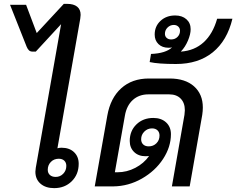

<svg xmlns="http://www.w3.org/2000/svg" viewBox="-20 -964 1222 993"><path d="M397 -887Q397 -881 395 -867L277 -197Q286 -200 298 -200Q339 -200 363 -177Q387 -154 387 -117Q387 -62 351 -26.5Q315 9 260 9Q216 9 189.5 -14Q163 -37 163 -76Q163 -82 165 -96L296 -839L165 -697H149Q137 -697 130 -703.5Q123 -710 118 -722L32 -939H115L170 -793L310 -944H327Q361 -944 379 -929.5Q397 -915 397 -887ZM284 -143Q259 -143 243 -126.5Q227 -110 227 -86Q227 -69 238 -59Q249 -49 268 -49Q291 -49 307 -65.5Q323 -82 323 -106Q323 -123 312.5 -133Q302 -143 284 -143Z M1029 -408Q1029 -390 1026 -370L961 0H869L934 -370Q936 -388 936 -394Q936 -432 914.5 -454Q893 -476 855 -476H748Q699 -476 667 -447Q635 -418 626 -366L574 -73H587Q636 -73 680 -96Q724 -119 751 -157L733 -156Q696 -156 673.5 -178Q651 -200 651 -235Q651 -287 685.5 -320.5Q720 -354 773 -354Q814 -354 839 -331Q864 -308 864 -270Q864 -204 823.5 -142Q783 -80 714 -40.5Q645 -1 566 0H470L535 -366Q551 -457 607 -507.5Q663 -558 750 -558H857Q938 -558 983.5 -517.5Q1029 -477 1029 -408ZM749 -207Q773 -207 789 -223Q805 -239 805 -263Q805 -280 794.5 -290Q784 -300 766 -300Q743 -300 726.5 -283.5Q710 -267 710 -244Q710 -227 720.5 -217Q731 -207 749 -207Z M1182 -867Q1155 -754 1080.5 -693.5Q1006 -633 890 -633Q798 -633 754 -643L761 -685Q837 -688 870 -719Q863 -717 852 -717Q819 -717 799.5 -736Q780 -755 780 -785Q780 -828 810 -856Q840 -884 886 -884Q922 -884 944 -864.5Q966 -845 966 -813Q966 -787 952 -754Q938 -721 916 -698L915 -697Q986 -702 1033.5 -745.5Q1081 -789 1103 -867ZM911 -805Q911 -818 902 -826.5Q893 -835 879 -835Q860 -835 846.5 -821.5Q833 -808 833 -789Q833 -776 842 -768Q851 -760 865 -760Q885 -760 898 -773Q911 -786 911 -805Z"/></svg>

Font: Bai Jamjuree Medium
Style: Italic
Weight: 500
Italic angle: -10°
Version: Version 1.000; ttfautohint (v1.6)